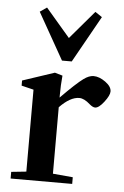

<svg xmlns="http://www.w3.org/2000/svg" viewBox="-52 -746 507 784"><g transform="rotate(5 201.5 -354.0)"><path d="M188.5 -498 80.6 -689 108.9 -708.5 208.5 -592.3 307.1 -708 335.4 -689 228.5 -498ZM21.5 0V-27.3L83 -33.7V-369.6L33.2 -381.8V-402.8L164.1 -446.3L195.8 -437Q191.9 -397.9 191.9 -354.5V-346.7Q253.4 -409.2 282.2 -430.2Q304.2 -446.3 322.8 -446.3Q346.2 -446.3 371.6 -428Q397 -409.7 397 -389.6Q397 -373.5 376 -346.2Q355 -318.8 339.8 -318.8Q330.1 -318.8 316.9 -330.1Q292.5 -352.1 272.5 -352.1Q235.4 -352.1 191.9 -307.1V-34.7L273.9 -27.3V0Z"/></g></svg>

Font: Elstob SemiBold
Style: Regular
Weight: 600
Designer: Peter S. Baker
Version: Version 1.015